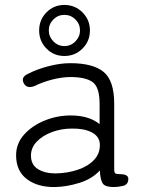

<svg xmlns="http://www.w3.org/2000/svg" viewBox="-20 -746 575 775"><path d="M202 9Q132 10 88.5 -23Q45 -56 45 -119Q45 -167 77.5 -203Q110 -239 160.5 -259.5Q211 -280 265 -280Q339 -280 382 -245V-327Q382 -394 354 -414.5Q326 -435 264 -435Q231 -435 191.5 -425Q152 -415 120 -399Q90 -387 77 -408Q62 -434 93 -448Q130 -467 176.5 -479Q223 -491 264 -491Q355 -491 398 -456Q441 -421 441 -327V-62Q441 -49 446 -46Q451 -43 467 -43Q480 -43 489 -38.5Q498 -34 498 -24Q498 1 473 5Q465 7 456 8Q447 9 439 9Q405 9 395 -5Q385 -19 383 -58Q352 -24 301 -8Q250 8 202 9ZM205 -46Q253 -47 294.5 -61Q336 -75 360.5 -101.5Q385 -128 383 -166Q380 -197 349 -212.5Q318 -228 269 -227Q228 -227 190 -213Q152 -199 128.5 -174.5Q105 -150 105 -118Q105 -81 133 -63.5Q161 -46 205 -46ZM240 -520Q197 -520 167.5 -550Q138 -580 138 -623Q138 -666 167.5 -696Q197 -726 240 -726Q283 -726 313 -696Q343 -666 343 -623Q343 -580 313 -550Q283 -520 240 -520ZM240 -560Q266 -560 284.5 -579Q303 -598 303 -623Q303 -649 284.5 -667.5Q266 -686 240 -686Q214 -686 195.5 -667.5Q177 -649 177 -623Q177 -598 195.5 -579Q214 -560 240 -560Z"/></svg>

Font: Zen Maru Gothic
Style: Regular
Weight: 400
Designer: Yoshimichi Ohira
Foundry: Positype
Version: Version 1.002